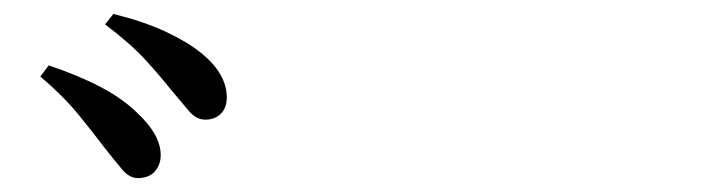

<svg xmlns="http://www.w3.org/2000/svg" viewBox="-20 -865 1040 276"><path d="M130 -653Q115 -673 93 -700Q71 -727 38 -755L50 -771Q92 -757 124.5 -740Q157 -723 178 -702Q211 -671 211 -642Q211 -628 202.5 -618.5Q194 -609 178 -609Q166 -609 155.5 -621.5Q145 -634 130 -653ZM225 -737Q210 -756 189 -779Q168 -802 131 -830L143 -845Q187 -834 218 -819.5Q249 -805 269 -789Q306 -759 306 -725Q306 -710 297.5 -701.5Q289 -693 275 -693Q262 -693 251.5 -705.5Q241 -718 225 -737Z"/></svg>

Font: Early Summer Mincho SemiBold
Style: Regular
Weight: 600
Designer: GuiWonder
Version: Version 1.002